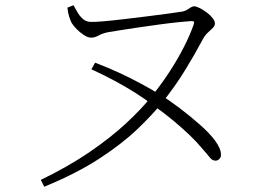

<svg xmlns="http://www.w3.org/2000/svg" viewBox="-20 -688 1040 729"><path d="M135 -5Q242 -57 322 -112Q402 -167 459.5 -220.5Q517 -274 553 -319Q590 -364 622 -413Q654 -462 678 -509Q702 -556 715 -594Q718 -603 716.5 -605.5Q715 -608 706 -608Q688 -607 654.5 -603.5Q621 -600 581.5 -594.5Q542 -589 503.5 -583.5Q465 -578 435 -573Q405 -568 392 -566Q370 -562 355 -553.5Q340 -545 326 -545Q314 -545 298.5 -555Q283 -565 270.5 -578Q258 -591 252 -601Q248 -609 243 -623.5Q238 -638 236 -659L259 -668Q265 -658 273 -643.5Q281 -629 293 -617.5Q305 -606 322 -605Q336 -604 371.5 -607Q407 -610 452.5 -615.5Q498 -621 543 -626.5Q588 -632 623.5 -637Q659 -642 672 -644Q683 -646 690.5 -651Q698 -656 704.5 -660Q711 -664 717 -664Q725 -664 738 -657.5Q751 -651 764.5 -641Q778 -631 787 -619.5Q796 -608 796 -599Q796 -590 788 -582Q780 -574 769 -564Q758 -554 749 -537Q721 -484 683 -422Q645 -360 594 -296Q560 -254 503 -199Q446 -144 359 -87Q272 -30 148 21ZM799 -78Q786 -78 777.5 -89Q769 -100 746 -126Q727 -149 701 -174Q675 -199 640.5 -228Q606 -257 561 -289Q531 -312 495.5 -334.5Q460 -357 418.5 -379.5Q377 -402 327 -425L341 -450Q391 -431 434 -411Q477 -391 516 -370Q555 -349 592 -326Q622 -308 661.5 -278Q701 -248 738 -215.5Q775 -183 796 -155Q807 -140 813 -126.5Q819 -113 819 -100Q819 -90 812.5 -84Q806 -78 799 -78Z"/></svg>

Font: Noto Serif KR ExtraLight
Style: Regular
Weight: 200
Designer: Ryoko NISHIZUKA 西塚涼子 (kana & ideographs); Frank Grießhammer (Latin, Greek & Cyrillic); Wenlong ZHANG 张文龙 (bopomofo); San
Foundry: Adobe
Version: Version 2.002-H1;hotconv 1.1.0;makeotfexe 2.6.0